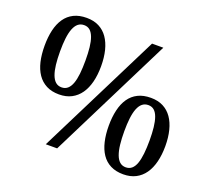

<svg xmlns="http://www.w3.org/2000/svg" viewBox="-124 -881 1144 1047"><g transform="rotate(20 448.0 -357.0)"><path d="M373 -502.9Q373 -452.6 362.8 -411.6Q352.5 -370.6 332 -341.3Q311.5 -312 280.8 -295.9Q250 -279.8 209 -279.8Q166 -279.8 135 -295.9Q104 -312 84 -341.3Q64 -370.6 54.4 -411.6Q44.9 -452.6 44.9 -502.9Q44.9 -553.2 54.4 -594Q64 -634.8 84 -663.8Q104 -692.9 135.3 -708.5Q166.5 -724.1 210 -724.1Q251 -724.1 281.5 -708.5Q312 -692.9 332.3 -663.8Q352.5 -634.8 362.8 -594Q373 -553.2 373 -502.9ZM134.8 -502.9Q134.8 -460 138.7 -426Q142.6 -392.1 151.4 -368.7Q160.2 -345.2 174.3 -333Q188.5 -320.8 209 -320.8Q229.5 -320.8 243.7 -333Q257.8 -345.2 266.4 -368.7Q274.9 -392.1 278.6 -426Q282.2 -460 282.2 -502.9Q282.2 -545.4 278.6 -578.6Q274.9 -611.8 266.4 -635Q257.8 -658.2 244.1 -670.2Q230.5 -682.1 210 -682.1Q189.5 -682.1 175 -670.2Q160.6 -658.2 151.6 -635Q142.6 -611.8 138.7 -578.6Q134.8 -545.4 134.8 -502.9ZM851.1 -212.9Q851.1 -162.6 840.8 -121.6Q830.6 -80.6 810.1 -51.3Q789.6 -22 758.8 -6.1Q728 9.8 687 9.8Q644 9.8 612.8 -6.1Q581.5 -22 561.8 -51.3Q542 -80.6 532.5 -121.6Q522.9 -162.6 522.9 -212.9Q522.9 -263.2 532.5 -304Q542 -344.7 562 -373.8Q582 -402.8 613.3 -418.5Q644.5 -434.1 688 -434.1Q729 -434.1 759.5 -418.5Q790 -402.8 810.3 -373.8Q830.6 -344.7 840.8 -304Q851.1 -263.2 851.1 -212.9ZM612.8 -212.9Q612.8 -169.9 616.7 -136Q620.6 -102.1 629.4 -78.6Q638.2 -55.2 652.3 -43Q666.5 -30.8 687 -30.8Q707.5 -30.8 721.7 -43Q735.8 -55.2 744.1 -78.6Q752.4 -102.1 756.1 -136Q759.8 -169.9 759.8 -212.9Q759.8 -255.4 756.1 -288.6Q752.4 -321.8 744.1 -345Q735.8 -368.2 722.2 -380.1Q708.5 -392.1 688 -392.1Q667.5 -392.1 653.1 -380.1Q638.7 -368.2 629.6 -345Q620.6 -321.8 616.7 -288.6Q612.8 -255.4 612.8 -212.9ZM300.8 0H234.9L591.8 -713.9H657.2Z"/></g></svg>

Font: Droid Serif
Style: Regular
Weight: 400
Version: Version 1.00 build 112